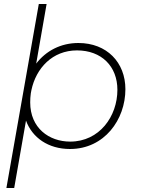

<svg xmlns="http://www.w3.org/2000/svg" viewBox="-20 -740 708 960"><path d="M12 200H51L110 -137C141 -52 221 5 330 5C502 5 607 -142 607 -294C607 -428 514 -525 372 -525C284 -525 210 -486 161 -422L213 -720H174ZM331 -32C225 -32 131 -100 131 -228C131 -243 132 -258 134 -273L137 -289C160 -399 242 -488 365 -488C488 -488 567 -408 567 -291C567 -158 477 -32 331 -32Z"/></svg>

Font: Fixel Display ExtraLight
Style: Italic
Weight: 200
Italic angle: -10°
Designer: AlfaBravo + MacPaw
Foundry: Kyrylo Tkachov, Marchela Mozhyna, Serhii Makarenko, Maria Weinstein, Zakhar Kryvoshyya
Version: Version 1.210;Glyphs 3.2 (3217)